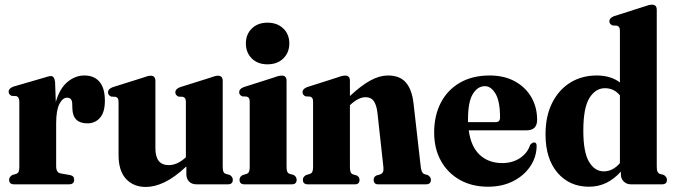

<svg xmlns="http://www.w3.org/2000/svg" viewBox="-20 -768 2804 800"><path d="M209.5 -426.5 212.5 -342.5Q228 -398.5 260.5 -426Q293 -453.5 332 -453.5Q372.5 -453.5 394.8 -427Q417 -400.5 417 -348.5Q417 -300 396.5 -277Q376 -254 344.5 -254Q283 -254 281.5 -316L281 -334Q281 -361 259.5 -361Q241 -361 227.5 -334.8Q214 -308.5 214 -254.5V-75.5Q214 -48.5 232.5 -45.5L272 -38.5Q289 -35.5 289 -19Q289 0 267.5 0H39Q18 0 18 -19Q18 -31 31.5 -39L47.5 -43.5Q54.5 -46 57.5 -52.2Q60.5 -58.5 60.5 -72V-344.5Q60.5 -363 48.5 -367.5L28.5 -368.5Q16 -374.5 16 -386Q16 -399.5 35.5 -407L161 -443.5Q183 -451 192.5 -451Q206.5 -451 209.5 -426.5Z M474 -122V-342.5Q474 -353 471.2 -357.5Q468.5 -362 462 -364.5L443 -365.5Q430 -371.5 430 -383.5Q430 -397 449 -404.5L573 -443.5Q587 -448.5 594.2 -450.5Q601.5 -452.5 608 -452.5Q627.5 -452.5 627.5 -430.5V-150Q627.5 -80 683 -80Q718.5 -80 752.5 -111L754.5 -112.5V-342.5Q754.5 -353 751.8 -357.5Q749 -362 742.5 -364.5L723.5 -365.5Q710.5 -371.5 710.5 -383.5Q710.5 -397 729.5 -404.5L853.5 -443.5Q867 -448.5 874.5 -450.5Q882 -452.5 888.5 -452.5Q908 -452.5 908 -430.5V-73.5Q908 -59 911 -52.5Q914 -46 921 -43.5L937.5 -39Q950 -31 950 -19Q950 0 930 0H799.5Q778.5 0 767.5 -11.8Q756.5 -23.5 756.5 -42.5V-74.5Q706.5 -28 665.2 -8.5Q624 11 587.5 11Q536.5 11 505.2 -22.5Q474 -56 474 -122Z M1094.5 -500Q1053.5 -500 1029 -524.5Q1004.5 -549 1004.5 -587Q1004.5 -625 1029.2 -649.2Q1054 -673.5 1094.5 -673.5Q1135.5 -673.5 1160.5 -649.2Q1185.5 -625 1185.5 -587Q1185.5 -549 1160.5 -524.5Q1135.5 -500 1094.5 -500ZM1174 -431.5V-73.5Q1174 -59 1177 -52.5Q1180 -46 1187 -43.5L1203.5 -39Q1216 -31.5 1216 -19Q1216 0 1196 0H998.5Q978 0 978 -19Q978 -31.5 991 -38.5L1007.5 -43.5Q1014.5 -46 1017.5 -52.5Q1020.5 -59 1020.5 -73V-343Q1020.5 -354 1017.8 -358.5Q1015 -363 1008.5 -365.5L989.5 -366.5Q976.5 -372 976.5 -384Q976.5 -397.5 995.5 -405L1119.5 -444.5Q1133 -449.5 1140.5 -451.2Q1148 -453 1154.5 -453Q1174 -453 1174 -431.5Z M1438 -431.5V-368Q1486.5 -413 1524.2 -433.2Q1562 -453.5 1596.5 -453.5Q1646 -453.5 1671.2 -424.2Q1696.5 -395 1703 -337.5L1733 -74Q1736 -47.5 1747 -43L1762.5 -38.5Q1775.5 -30.5 1775.5 -19Q1775.5 0 1755 0H1555.5Q1537 0 1537 -19Q1537 -30.5 1547.5 -36.5L1564.5 -41.5Q1572 -44.5 1575.5 -51.2Q1579 -58 1577.5 -72L1552.5 -299.5Q1548.5 -331.5 1537.2 -347.2Q1526 -363 1503 -363Q1474.5 -363 1441 -332.5L1438 -329.5V-73.5Q1438 -58 1440.8 -51.2Q1443.5 -44.5 1450.5 -41.5L1467.5 -36.5Q1478 -30 1478 -19Q1478 0 1459.5 0H1262.5Q1242 0 1242 -19Q1242 -31 1255 -38.5L1271.5 -43.5Q1278.5 -46 1281.5 -52.5Q1284.5 -59 1284.5 -73V-343Q1284.5 -354 1281.8 -358.5Q1279 -363 1272.5 -365.5L1253.5 -366.5Q1240.5 -372 1240.5 -384Q1240.5 -397.5 1259.5 -405L1383.5 -444.5Q1397 -449.5 1404.5 -451.2Q1412 -453 1418.5 -453Q1438 -453 1438 -431.5Z M2218 -269Q2218 -225 2174.5 -225H1933Q1942.5 -156 1979.5 -122.2Q2016.5 -88.5 2072.5 -88.5Q2115 -88.5 2146.5 -109.2Q2178 -130 2189 -164.5Q2198 -174.5 2205.5 -174.5Q2216.5 -174.5 2216 -158.5Q2215 -112.5 2189 -74.2Q2163 -36 2117.8 -13Q2072.5 10 2013.5 10Q1946.5 10 1896 -18.5Q1845.5 -47 1817.2 -97.8Q1789 -148.5 1789 -216Q1789 -286 1816.5 -339.5Q1844 -393 1896 -423.2Q1948 -453.5 2020.5 -453.5Q2081 -453.5 2125.5 -429Q2170 -404.5 2194 -362.8Q2218 -321 2218 -269ZM1930 -270Q1930 -264 1930 -259H2045Q2063.5 -259 2063.5 -278.5Q2063.5 -346 2044.8 -377.5Q2026 -409 2000.5 -409Q1970 -409 1950 -376.2Q1930 -343.5 1930 -270Z M2253 -208Q2253 -284.5 2280.8 -339.5Q2308.5 -394.5 2356.5 -424Q2404.5 -453.5 2466.5 -453.5Q2524.5 -453.5 2563 -424.5V-638.5Q2563 -649.5 2560.2 -654Q2557.5 -658.5 2551 -661L2532 -662Q2519 -668 2519 -679.5Q2519 -693 2538 -700.5L2662 -740Q2676 -745 2683.2 -746.8Q2690.5 -748.5 2697 -748.5Q2716.5 -748.5 2716.5 -727V-73.5Q2716.5 -59 2719.8 -52.5Q2723 -46 2729.5 -43.5L2746 -39Q2759 -30.5 2759 -19Q2759 0 2738.5 0H2608Q2591 0 2579 -11.8Q2567 -23.5 2567 -40.5V-53Q2539 -22 2506.2 -6Q2473.5 10 2434 10Q2353 10 2303 -48.2Q2253 -106.5 2253 -208ZM2410.5 -223.5Q2410.5 -134 2434.2 -94Q2458 -54 2495.5 -54Q2534 -54 2563 -88.5V-370.5Q2538.5 -400.5 2500.5 -400.5Q2461.5 -400.5 2436 -359.8Q2410.5 -319 2410.5 -223.5Z"/></svg>

Font: Fraunces 144pt S050
Style: Bold
Weight: 700
Version: Version 1.000; ttfautohint (v1.8.3)